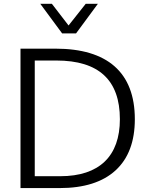

<svg xmlns="http://www.w3.org/2000/svg" viewBox="-20 -959 788 979"><path d="M367.7 -788.6 479 -939.5H417L329.6 -829.1L244.6 -939.5H185.5L296.9 -788.6ZM284.2 0C408.7 0 503.9 -30.3 569.3 -90.3C634.8 -150.4 667.5 -237.3 667.5 -351.1C667.5 -590.8 526.4 -710.9 263.2 -710.9H84.5V0ZM157.2 -650.4H267.6C483.4 -650.4 591.3 -550.8 591.3 -351.1C591.3 -163.1 486.8 -60.5 287.1 -60.5H157.2Z"/></svg>

Font: Ride Light
Style: Regular
Weight: 300
Version: Version 3.000